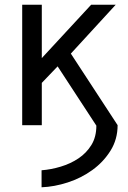

<svg xmlns="http://www.w3.org/2000/svg" viewBox="-20 -546 540 813"><path d="M280 -319 478 -16Q478 44 448 92Q418 140 371 174Q324 208 267 226.5Q210 245 156 247V175Q196 172 237.5 159.5Q279 147 312.5 124.5Q346 102 367 68Q388 34 388 -14L224 -265L157 -195V-16H74V-526H157V-300L366 -526H470Z"/></svg>

Font: D2Coding
Style: Regular
Weight: 400
Monospace: yes
Designer: Yong-Rak Park; Jeong-Hwan Yoon; Sang-Min Lee;
Foundry: NHN Corporation
Version: Version 1.3.2; Build 20180524